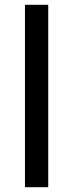

<svg xmlns="http://www.w3.org/2000/svg" viewBox="-20 -780 305 800"><path d="M181 0H84V-760H181Z"/></svg>

Font: Noto Sans Sundanese Medium
Style: Regular
Weight: 500
Version: Version 2.003